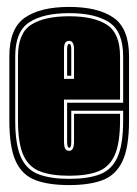

<svg xmlns="http://www.w3.org/2000/svg" viewBox="-20 -524 395 555"><path d="M180 11Q120 11 82 -3.5Q44 -18 25.5 -58Q7 -98 7 -176V-361Q7 -442 52 -473Q97 -504 180 -504Q263 -504 308 -473Q353 -442 353 -361V-176Q353 -98 334 -58Q315 -18 277 -3.5Q239 11 180 11ZM180 -7Q234 -7 268.5 -20Q303 -33 319.5 -69.5Q336 -106 336 -176V-204H186V-115Q186 -104 184.5 -100.5Q183 -97 180 -97Q174 -97 174 -115V-227H336V-361Q336 -433 295.5 -459.5Q255 -486 180 -486Q105 -486 64.5 -459.5Q24 -433 24 -361V-176Q24 -106 40.5 -69.5Q57 -33 92 -20Q127 -7 180 -7ZM180 -16Q129 -16 96 -28.5Q63 -41 47.5 -75.5Q32 -110 32 -176V-361Q32 -428 70 -452.5Q108 -477 180 -477Q251 -477 289 -452.5Q327 -428 327 -361V-236H165V-115Q165 -99 169 -93.5Q173 -88 180 -88Q194 -88 194 -115V-195H327V-176Q327 -110 311.5 -75.5Q296 -41 263.5 -28.5Q231 -16 180 -16ZM165 -296H194V-381Q194 -406 180 -406Q173 -406 169 -401Q165 -396 165 -381ZM174 -305V-382Q174 -397 180 -397Q186 -397 186 -382V-305Z"/></svg>

Font: Alumni Sans Collegiate One
Style: Regular
Weight: 400
Designer: Robert E. Leuschke
Foundry: Robert E. Leuschke
Version: Version 1.100